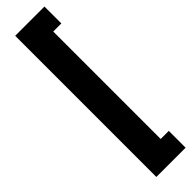

<svg xmlns="http://www.w3.org/2000/svg" viewBox="-342 -814 965 965"><g transform="rotate(-45 141.0 -331.5)"><path d="M275.4 -712.9H217.8V50.8H275.4V170.4H67.4V-833H275.4Z"/></g></svg>

Font: Vazirmatn FD Black
Style: Regular
Weight: 900
Designer: Saber Rastikerdar
Foundry: Saber Rastikerdar
Version: Version 33.003